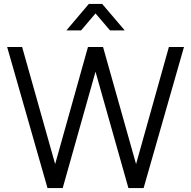

<svg xmlns="http://www.w3.org/2000/svg" viewBox="-20 -960 976 980"><path d="M394 -805 467.5 -891.5 541.5 -805H616.5L501.5 -940H433.5L319 -805ZM300 0 467.5 -594 635.5 0H713L919 -720H842L674.5 -122.5L506 -720H429L261.5 -122.5L93 -720H16.5L222.5 0Z"/></svg>

Font: Vela Sans
Style: Regular
Weight: 400
Designer: Principal design: Mikhail Sharanda - project Manrope.
Design modification: Ravid Balaliev
Foundry: Mikhail Sharanda
Version: Version 1.001